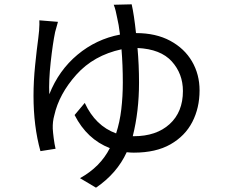

<svg xmlns="http://www.w3.org/2000/svg" viewBox="-20 -810 1040 888"><path d="M594 -180H599Q703 -180 764.5 -236Q826 -292 826 -389Q826 -469 774.5 -526Q723 -583 616 -588Q623 -509 623 -428Q623 -295 594 -180ZM506 -788 589 -790Q600 -742 609 -657Q701 -657 767 -621.5Q833 -586 868 -526Q903 -466 903 -392Q903 -311 869.5 -246Q836 -181 768.5 -142.5Q701 -104 599 -104Q583 -104 566 -106Q521 -8 424 58L350 14Q444 -38 488 -125Q382 -166 325 -278L372 -334Q421 -228 517 -193Q534 -245 541 -304.5Q548 -364 548 -428Q548 -509 542 -582Q413 -554 333 -464.5Q253 -375 231 -276Q223 -248 224 -215Q225 -197 228.5 -170Q232 -143 237 -122L167 -111Q135 -226 135 -367Q135 -435 142.5 -508.5Q150 -582 157 -633Q159 -655 161 -670Q161 -672 161 -674Q163 -698 162 -716L248 -709Q247 -704 245 -698Q240 -681 235 -662Q224 -609 214.5 -523Q205 -437 208 -374Q252 -485 338.5 -557Q425 -629 535 -650Q529 -699 522 -727Q519 -743 515 -759.5Q511 -776 506 -788Z"/></svg>

Font: Noto Sans CJK KR Regular (TTF)
Style: Regular
Weight: 400
Designer: Ryoko NISHIZUKA 西塚涼子 (kana & ideographs); Paul D. Hunt (Latin, Greek & Cyrillic); Wenlong ZHANG 张文龙 (bopomofo); Sandoll 
Foundry: Adobe Systems Incorporated
Version: Version 1.004;PS 1.004;hotconv 1.0.82;makeotf.lib2.5.63406